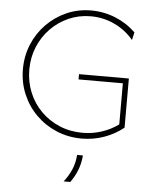

<svg xmlns="http://www.w3.org/2000/svg" viewBox="-58 -681 769 959"><g transform="rotate(5 326.5 -202.0)"><path d="M368.8 8.3Q300.7 8.3 242 -16.3Q183.3 -41 139.2 -84.7Q95.1 -128.5 70.5 -186.8Q45.8 -245.1 45.8 -311.8Q45.8 -378.5 70.1 -436.8Q94.4 -495.1 137.8 -539.2Q181.2 -583.3 238.2 -608.3Q295.1 -633.3 360.4 -633.3Q424.3 -633.3 482.3 -609.7Q540.3 -586.1 584.7 -543.1L575.7 -504.2Q535.4 -552.1 479.5 -578.1Q423.6 -604.2 361.1 -604.2Q302.1 -604.2 250.7 -581.6Q199.3 -559 160.4 -519.1Q121.5 -479.2 99.7 -426.4Q77.8 -373.6 77.8 -312.5Q77.8 -251.4 99.7 -198.3Q121.5 -145.1 161.5 -105.2Q201.4 -65.3 254.5 -43.1Q307.6 -20.8 370.1 -20.8Q419.4 -20.8 465.3 -35.8Q511.1 -50.7 549.3 -78.5V-284.7H327.1V-311.1H577.1V-64.6Q534 -29.9 480.2 -10.8Q426.4 8.3 368.8 8.3ZM297.2 229.2Q319.4 201.4 334.7 167.4Q350 133.3 352.8 91.7H381.9Q379.2 129.9 366 164.2Q352.8 198.6 330.6 229.2Z"/></g></svg>

Font: Afacad Flux Thin
Style: Regular
Weight: 250
Designer: Kristian Moeller
Foundry: Dicotype
Version: Version 1.100